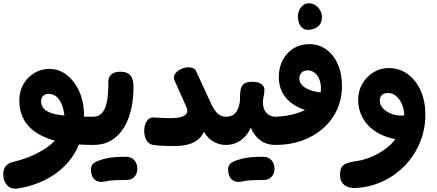

<svg xmlns="http://www.w3.org/2000/svg" viewBox="-81 -890 2681 1179"><path d="M32.9 266.9Q-11.4 274.8 -36.3 248.6Q-61.1 222.4 -61.1 181.1Q-61.1 147.9 -45.7 130Q-30.3 112.1 -2.1 105Q73.9 86.4 132.8 58.1Q191.8 29.8 232.8 -4.7Q273.9 -39.1 294.8 -76.2Q315.8 -113.3 315.8 -149.7Q315.8 -190.4 305.4 -228Q295 -265.6 272.9 -289.7Q250.8 -313.8 216.7 -313.8Q198.7 -313.8 185.1 -302.2Q171.4 -290.7 171.4 -268.1Q171.4 -230.8 203.2 -210Q234.9 -189.2 305.2 -181.3Q375.4 -173.3 491.9 -173.3V0Q343.7 0 242.4 -30.3Q141.1 -60.6 89.3 -121.4Q37.6 -182.3 37.6 -274Q37.6 -328.8 62.3 -372.4Q87.1 -416 129.5 -441.5Q171.9 -467 224.2 -467Q281.4 -467 329.3 -429.5Q377.2 -392 406.2 -327.4Q435.1 -262.9 435.1 -179.4Q435.1 -98.2 414 -32.3Q392.9 33.7 354.5 84.7Q316.1 135.7 265.4 172.6Q214.8 209.4 155.6 232.9Q96.3 256.4 32.9 266.9ZM491.9 0V-173.3L512.4 -154.6V-16.8Z M492 0V-173.3Q525 -173.3 543.8 -194.3Q562.6 -215.3 571.5 -248.1Q580.4 -280.9 582.5 -317.9Q584.6 -354.9 584.1 -387.1Q583.9 -416.4 602.9 -433Q622 -449.6 657.3 -449.6Q700.3 -449.6 719.4 -427.8Q738.4 -406 738.7 -359.3Q739.1 -285.7 724.6 -220.3Q710 -155 679.7 -105.6Q649.3 -56.2 602.7 -28.1Q556 0 492 0ZM492 0 474 -12.6V-159.8L492 -173.3ZM562.4 224.6Q523.7 233.1 500.5 212.4Q477.3 191.8 477.3 150.7Q477.3 121.9 498.8 109Q520.2 96.1 550.2 88Q589.4 77.1 628.6 74.7Q667.7 72.2 692.7 72.7Q720.3 72.9 736.9 87.2Q753.6 101.6 759.3 122.9Q765 144.2 760.1 165.6Q755.1 186.9 738.5 201.1Q721.9 215.3 694.2 215.3Q666.8 215.3 630.2 216.3Q593.7 217.3 562.4 224.6Z M973.1 -164.6Q1027.9 -164.6 1051.9 -181Q1076 -197.4 1066.6 -225.7L990.6 -396.6Q981.7 -419.1 994.4 -437.1Q1007.1 -455.1 1030.5 -465.9Q1053.9 -476.7 1076.8 -476.7Q1091.8 -476.7 1104.7 -471.2Q1117.7 -465.8 1123.2 -452.9L1214.2 -255.7Q1234.8 -211.2 1256.1 -192.3Q1277.4 -173.3 1305.8 -173.3L1323.8 -157.8V-13.6L1305.8 0Q1264.1 0 1227.9 -21.7Q1191.8 -43.3 1171.7 -80.9Q1150.6 -36 1106.2 -14.6Q1061.8 6.8 988.9 6.8Q958.7 6.8 926.6 5.8Q894.6 4.8 860.7 0Q836.8 -3.6 823.4 -21.8Q810.1 -40.1 806.2 -64.7Q802.2 -89.3 807.2 -112.9Q812.1 -136.6 825.3 -152.7Q838.6 -168.8 859.1 -168.8Q867.1 -168.8 898.9 -166.7Q930.7 -164.6 973.1 -164.6Z M1306 0 1288 -21.2V-159.1L1306 -173.3Q1326.1 -173.3 1343.6 -180.6Q1361.1 -187.9 1374.1 -209.1Q1387.1 -230.2 1392.6 -271.4Q1391.8 -310.2 1395.9 -336Q1400.1 -361.8 1416.4 -374.8Q1432.8 -387.9 1468.3 -387.9Q1507 -387.9 1524.8 -373.3Q1542.6 -358.8 1542.6 -341.1Q1542.6 -322.4 1540.3 -310.5Q1538.1 -298.6 1535.9 -287.4Q1533.7 -276.3 1533.7 -259.3Q1533.7 -233.6 1543.4 -214.2Q1553.1 -194.8 1570.5 -184.1Q1587.9 -173.3 1611.7 -173.3L1629.7 -157.8V-13.6L1611.7 0Q1556.7 0 1518.4 -27.9Q1480.2 -55.9 1458.8 -106Q1444.9 -74.1 1422.4 -50.2Q1399.9 -26.3 1370.6 -13.2Q1341.2 0 1306 0ZM1404.7 224.6Q1365.9 233.1 1342.7 212.4Q1319.6 191.8 1319.6 150.7Q1319.6 121.9 1341 109Q1362.4 96.1 1392.4 88Q1431.7 77.1 1470.8 74.7Q1509.9 72.2 1534.9 72.7Q1562.6 72.9 1579.2 87.2Q1595.8 101.6 1601.5 122.9Q1607.2 144.2 1602.3 165.6Q1597.3 186.9 1580.7 201.1Q1564.1 215.3 1536.4 215.3Q1509 215.3 1472.4 216.3Q1435.9 217.3 1404.7 224.6Z M1971.1 -324.3 1955 -199.9Q1945.1 -198.9 1934.4 -198.4Q1923.8 -197.9 1915.3 -197.9Q1829.7 -197.9 1765.6 -224.7Q1701.4 -251.4 1666.2 -300.8Q1631 -350.2 1631 -417Q1631 -475.6 1655.2 -521.3Q1679.4 -567 1721.8 -593.1Q1764.1 -619.2 1817.4 -619.2Q1877 -619.2 1922.3 -586.4Q1967.6 -553.7 1993.2 -496.1Q2018.9 -438.4 2018.9 -362.4Q2018.9 -282.9 1988.3 -216.3Q1957.8 -149.8 1902.4 -101.3Q1847.1 -52.8 1773.1 -26.4Q1699 0 1612 0L1594 -10V-158.3L1612 -173.3Q1675.9 -175.9 1727.2 -190.1Q1778.6 -204.3 1814.8 -228.2Q1851.1 -252.1 1870.6 -282.1Q1890.1 -312.1 1890.1 -346.2Q1890.1 -394.9 1866.8 -426.5Q1843.4 -458.1 1807.3 -458.1Q1792.1 -458.1 1780.9 -451.8Q1769.7 -445.4 1763.3 -434.1Q1757 -422.8 1757 -407.3Q1757 -382.1 1778.8 -362.4Q1800.6 -342.7 1838.2 -332Q1875.8 -321.3 1922.1 -321.3Q1933.6 -321.3 1946 -322.3Q1958.4 -323.3 1971.1 -324.3ZM1810.3 -707Q1788.6 -707 1774.8 -719.3Q1761 -731.6 1754.6 -749.8Q1748.1 -768 1748.1 -785.7Q1748.1 -823.9 1768.9 -847Q1789.7 -870.1 1813.1 -870.1Q1838.9 -870.1 1857.4 -856.9Q1875.9 -843.8 1886.1 -824.3Q1896.2 -804.8 1896.2 -786.1Q1896.2 -746.7 1870.6 -726.8Q1845 -707 1810.3 -707Z M2103.4 264.4Q2058.7 266.8 2032.8 245.3Q2006.9 223.9 2006.9 183.8Q2006.9 153.3 2016.8 137Q2026.7 120.7 2048.6 112.6Q2070.6 104.4 2104.6 99.6Q2139.1 95.2 2173.8 83.2Q2208.6 71.2 2240.5 53.6Q2272.4 36 2299.9 13.3Q2327.4 -9.3 2346.6 -35.8Q2293.1 -45.9 2250.6 -67.7Q2208 -89.6 2178.6 -121.3Q2149.2 -153.1 2133.8 -192.7Q2118.3 -232.2 2118.3 -277Q2118.3 -330.8 2143.5 -374.7Q2168.7 -418.7 2211.2 -445.4Q2253.7 -472.1 2305.1 -472.1Q2372.7 -472.1 2423.7 -434.2Q2474.7 -396.3 2502.8 -332Q2531 -267.7 2531 -187Q2531 -94.7 2497.6 -14.5Q2464.2 65.7 2405.1 126.8Q2346 187.9 2268.7 223.8Q2191.3 259.8 2103.4 264.4ZM2251.2 -271.7Q2251.2 -244.9 2272.7 -222.8Q2294.1 -200.7 2328.6 -188.9Q2363 -177.2 2401.8 -181.1Q2399.4 -239.9 2370.7 -279.4Q2341.9 -318.9 2300.8 -318.9Q2286 -318.9 2274.8 -313.8Q2263.6 -308.7 2257.4 -298.3Q2251.2 -288 2251.2 -271.7Z"/></svg>

Font: Playpen Sans Arabic
Style: Regular
Weight: 400
Designer: Azza Alameddine, Laura Meseguer, Veronika Burian, José Scaglione
Foundry: TypeTogether
Version: Version 2.000